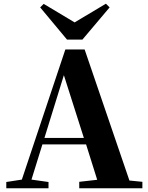

<svg xmlns="http://www.w3.org/2000/svg" viewBox="-20 -1017 801 1037"><path d="M216 -996 197 -977 342 -803H425L572 -977L552 -997L383 -896ZM325 -611 433 -272H220ZM408 0H749V-35L679 -42L437 -750H333L98 -47L14 -34V0H242V-34L150 -47L209 -237H445L505 -46L408 -35Z"/></svg>

Font: Noto Serif CJK HK Black
Style: Regular
Weight: 900
Designer: Ryoko NISHIZUKA 西塚涼子 (kana & ideographs); Frank Grießhammer (Latin, Greek & Cyrillic); Wenlong ZHANG 张文龙 (bopomofo); San
Foundry: Adobe
Version: Version 2.001;hotconv 1.1.0;makeotfexe 2.6.0